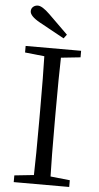

<svg xmlns="http://www.w3.org/2000/svg" viewBox="-62 -986 526 1024"><g transform="rotate(5 200.5 -474.5)"><path d="M52 0V-36L156 -47Q159 -142 159 -337V-392Q159 -587 156 -683L52 -694V-729H349V-694L245 -683Q242 -588 242 -392V-337Q242 -143 245 -47L349 -36V0ZM250 -787Q200 -814 117 -860Q63 -890 63 -916Q63 -931 73.5 -940Q84 -949 99 -949Q122 -949 163 -909Q231 -843 266 -808Z"/></g></svg>

Font: GenRyuMin TW R
Style: Regular
Weight: 400
Version: Version 1.501;PS 1;hotconv 16.6.51;makeotf.lib2.5.65220